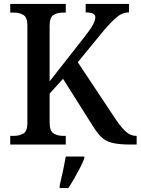

<svg xmlns="http://www.w3.org/2000/svg" viewBox="-20 -734 714 975"><path d="M32 0V-44H50Q79 -44 99 -56Q119 -68 119 -109V-605Q119 -645 99.5 -657.5Q80 -670 51 -670H32V-714H314V-670H299Q270 -670 251 -657.5Q232 -645 232 -602V-321L411 -549Q440 -586 452 -608.5Q464 -631 464 -647Q464 -671 415 -671V-714H635V-671Q601 -671 572 -646Q543 -621 507 -579L375 -418L569 -126Q597 -85 620.5 -64.5Q644 -44 671 -44H674V0H644Q584 0 550 -8.5Q516 -17 494 -38.5Q472 -60 447 -101L300 -334L232 -259V-112Q232 -69 252 -56.5Q272 -44 301 -44H314V0ZM283 208Q291 176 299.5 136Q308 96 314 61H408V71Q400 92 386 119Q372 146 356.5 173Q341 200 327 221H283Z"/></svg>

Font: Noto Serif Khmer SemiCondensed Medium
Style: Regular
Weight: 500
Width: 4
Designer: Danh Hong and the Monotype Design Team
Foundry: Monotype Imaging Inc.
Version: Version 2.004; ttfautohint (v1.8.4.7-5d5b)